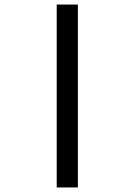

<svg xmlns="http://www.w3.org/2000/svg" viewBox="-20 -672 590 843"><path d="M229 151V-652H322V151Z"/></svg>

Font: Inconsolata SemiExpanded SemiBold
Style: Regular
Weight: 600
Width: 6
Monospace: yes
Designer: Raph Levien, Cyreal, Brenton Simpson
Foundry: Raph Levien, Cyreal, Google
Version: Version 3.001; ttfautohint (v1.8.2.53-6de2)